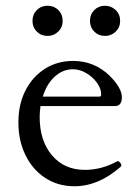

<svg xmlns="http://www.w3.org/2000/svg" viewBox="-20 -637 479 668"><path d="M239 11Q182 11 138 -17.5Q94 -46 69 -96.5Q44 -147 44 -211Q44 -274 68.5 -322Q93 -370 136 -397.5Q179 -425 235 -425Q309 -425 363 -372Q404 -330 404 -299Q404 -268 380 -268H121Q118 -249 118 -230Q118 -147 161 -96.5Q204 -46 275 -46Q333 -46 386 -75Q392 -79 398.5 -70.5Q405 -62 400 -57Q323 11 239 11ZM234 -396Q198 -396 170 -370Q142 -344 129 -301H327Q332 -301 332 -309Q332 -329 317 -349.5Q302 -370 279.5 -383Q257 -396 234 -396ZM146 -512Q123 -512 108 -527Q93 -542 93 -564Q93 -587 108 -602Q123 -617 146 -617Q168 -617 183 -602Q198 -587 198 -564Q198 -542 182.5 -527Q167 -512 146 -512ZM345 -512Q323 -512 308 -527Q293 -542 293 -564Q293 -587 308 -602Q323 -617 345 -617Q367 -617 382.5 -602Q398 -587 398 -564Q398 -542 382.5 -527Q367 -512 345 -512Z"/></svg>

Font: Junicode SmExp
Style: Regular
Weight: 400
Width: 6
Designer: Peter S. Baker
Version: Version 2.205; ttfautohint (v1.8.4)